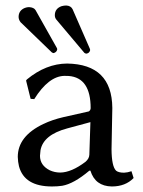

<svg xmlns="http://www.w3.org/2000/svg" viewBox="-20 -671 521 701"><path d="M85.9 -645Q104 -644 109.9 -633.8L188 -495.1Q189 -493.2 189 -491.2Q187.5 -480.5 175.8 -477.1Q171.4 -478 168.9 -480L55.2 -589.8Q48.3 -598.6 47.9 -608.9Q47.9 -632.8 70.8 -642.1Q78.6 -645 85.9 -645ZM222.2 -650.9Q238.8 -649.9 245.1 -637.2L307.6 -494.1Q309.1 -490.7 309.1 -487.8Q306.6 -476.6 294.9 -475.1Q290.5 -476.1 288.1 -478L186 -599.1Q180.2 -606 180.2 -615.2Q180.2 -639.6 204.6 -648.4Q213.4 -650.9 222.2 -650.9ZM310.1 -225.1 225.1 -202.1Q138.2 -178.7 127.9 -122.6Q126.5 -112.3 126 -102.1Q126 -67.4 161.6 -49.3Q179.7 -41 200.2 -41Q240.7 -41.5 292 -80.1Q305.7 -91.8 306.2 -106ZM310.1 -47.9H306.2Q249.5 0 207 7.3Q190.4 9.8 169.9 9.8Q68.8 9.8 49.3 -64Q45.4 -80.1 44.9 -98.1Q44.9 -173.8 138.2 -218.3Q170.9 -233.9 210.9 -243.2L304.2 -264.2Q310.5 -268.1 311 -275.9Q311 -387.2 231 -393.6Q223.6 -394 214.8 -394Q157.2 -392.6 105 -309.1L91.8 -310.1L75.2 -377L78.1 -380.9Q147.9 -438.5 225.1 -439Q388.7 -436.5 390.1 -276.9Q390.1 -272.5 389.2 -231Q387.2 -144.5 387.2 -126Q387.7 -63.5 403.8 -47.9Q412.6 -40.5 433.1 -40.5Q445.8 -41 460 -45.9L467.8 -21Q438 9.8 388.2 9.8Q327.6 8.8 310.1 -47.9Z"/></svg>

Font: Linux Biolinum Capitals O
Style: Small Caps
Weight: 400
Designer: Philipp H. Poll
Foundry: Philipp H. Poll
Version: Version 1.0.4